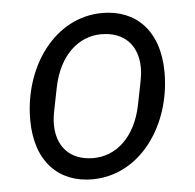

<svg xmlns="http://www.w3.org/2000/svg" viewBox="-44 -573 638 629"><g transform="rotate(-5 275.0 -258.0)"><path d="M235 12C393 12 501 -143 501 -316C501 -456 423 -528 315 -528C157 -528 49 -373 49 -200C49 -60 127 12 235 12ZM245 -57C167 -57 125 -106 125 -178C125 -193 127 -208 130 -223L145 -298C166 -403 231 -459 305 -459C383 -459 425 -410 425 -338C425 -323 423 -308 420 -293L405 -218C384 -113 319 -57 245 -57Z"/></g></svg>

Font: LVC Sans
Style: Italic
Weight: 400
Italic angle: -11.31°
Designer: Mike Abbink, Paul van der Laan, Pieter van Rosmalen
Foundry: Bold Monday
Version: Version 3.0